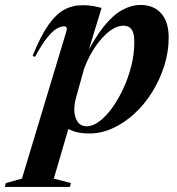

<svg xmlns="http://www.w3.org/2000/svg" viewBox="-108 -526 712 774"><path d="M199.5 -136Q195.5 -122 193.5 -109Q191.5 -96 191.5 -84.5Q191.5 -56.5 203.8 -36.8Q216 -17 242.5 -17Q266.5 -17 293 -37Q319.5 -57 344.2 -91.2Q369 -125.5 389.2 -169.2Q409.5 -213 421.5 -261.2Q433.5 -309.5 433.5 -356.5Q433.5 -391.5 422.8 -407Q412 -422.5 390 -422.5Q372.5 -422.5 354.5 -413.5Q336.5 -404.5 318.8 -388Q301 -371.5 284.8 -349.8Q268.5 -328 254.8 -302.2Q241 -276.5 231 -249ZM123 -56 179.5 -47 109 194 178 212 174 227.5H-88.5L-84.5 212L-19.5 194L159.5 -399.5Q162.5 -409 160.5 -414.5Q158.5 -420 151 -420Q138 -420 121.2 -410.8Q104.5 -401.5 82.8 -375Q61 -348.5 33 -296.5L23.5 -301Q55 -379 85.8 -423.5Q116.5 -468 150.2 -486.5Q184 -505 224.5 -505Q248 -505 264.5 -502.2Q281 -499.5 301.5 -494L238 -286L230.5 -287.5Q271 -370 309.2 -417.8Q347.5 -465.5 384.8 -485.8Q422 -506 458.5 -506Q512 -506 542 -471.8Q572 -437.5 572 -374.5Q572 -317.5 554.5 -261.8Q537 -206 506.5 -156.5Q476 -107 435.5 -69.2Q395 -31.5 348.2 -9.8Q301.5 12 252.5 12Q199 12 167 -6.5Q135 -25 123 -56Z"/></svg>

Font: Newsreader 60pt SemiBold
Style: Italic
Weight: 600
Italic angle: -17°
Designer: Hugues Gentile
Foundry: Production Type
Version: Version 1.003